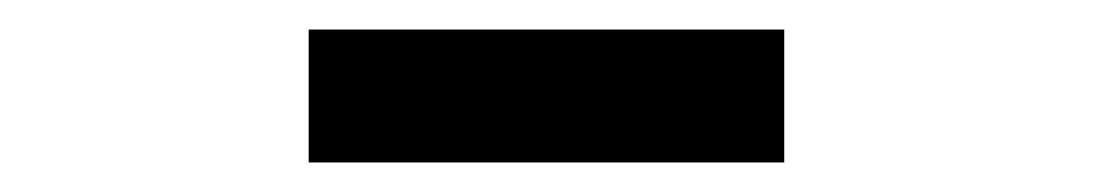

<svg xmlns="http://www.w3.org/2000/svg" viewBox="-20 -830 740 130"><path d="M189 -720V-810H511V-720Z"/></svg>

Font: Martian Mono
Style: Regular
Weight: 400
Monospace: yes
Designer: Roman Shamin
Foundry: Evil Martians
Version: Version 1.000; ttfautohint (v1.8.4.7-5d5b)